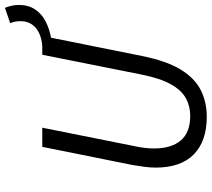

<svg xmlns="http://www.w3.org/2000/svg" viewBox="-60 -788 860 780"><g transform="rotate(-90 370.0 -398.0)"><path d="M602.8 -619.8 568.9 -656Q618.5 -659.1 646.2 -682.3Q674 -705.5 674 -744.8Q674 -754.2 672.4 -764.8Q670.8 -775.4 665.8 -786.5L728.2 -808Q739.9 -778.7 739.9 -751.5Q739.9 -713.2 722.2 -686.2Q704.6 -659.1 673.6 -643Q642.5 -626.9 602.8 -619.8ZM285.7 12Q186.2 12 132.6 -40.9Q79.1 -93.8 79.1 -195.5Q79.1 -216.6 82.2 -240Q85.3 -263.4 89.3 -287.8L163.4 -656.3H241.2L166.2 -281Q161.3 -258.9 159.1 -239.4Q156.9 -220 156.9 -202Q156.9 -132.1 189.3 -93.7Q221.7 -55.2 289.7 -55.2Q328.1 -55.2 360.7 -72.8Q393.2 -90.4 417.6 -133.9Q442.1 -177.4 457.3 -254.2L537.6 -656.3H614L532.4 -250.6Q512.6 -151.6 477.5 -94.1Q442.3 -36.6 393.7 -12.3Q345.1 12 285.7 12Z"/></g></svg>

Font: Source Sans 3
Style: Italic
Weight: 200
Italic angle: -11°
Designer: Paul D. Hunt
Foundry: Adobe
Version: Version 3.046;hotconv 1.0.118;makeotfexe 2.5.65603